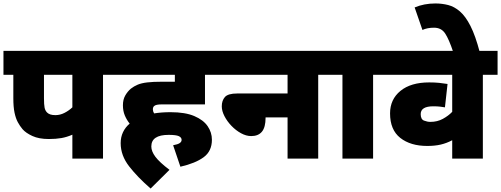

<svg xmlns="http://www.w3.org/2000/svg" viewBox="-20 -916 2894 1109"><path d="M575 -484V0H398V-138Q366 -124 334.5 -118.5Q303 -113 262 -113Q205 -113 167 -130.5Q129 -148 110 -170Q95 -188 83 -210Q71 -232 64 -265Q57 -298 57 -349V-484H0V-622H660V-484ZM398 -484H234V-349Q234 -312 237.5 -294.5Q241 -277 252 -266Q259 -259 270.5 -255Q282 -251 300 -251Q327 -251 352.5 -264Q378 -277 398 -296Z M980 -77Q1007 -82 1018 -89.5Q1029 -97 1029 -108Q1029 -122 1013 -129.5Q997 -137 954 -137Q854 -137 854 -70Q854 -42 877.5 -10.5Q901 21 959 65L850 173Q775 108 726 45Q677 -18 677 -89Q677 -124 690.5 -152.5Q704 -181 729 -202Q712 -223 701 -249Q690 -275 690 -308Q690 -341 703.5 -364.5Q717 -388 736 -404Q754 -418 775.5 -427Q797 -436 830.5 -440Q864 -444 917 -444H990V-484H645V-622H1249V-484H1164V-313H914Q881 -313 871 -304Q863 -298 863 -284Q863 -273 870 -261Q914 -268 965 -268Q1050 -268 1102.5 -245.5Q1155 -223 1179.5 -187Q1204 -151 1204 -109Q1204 -43 1156.5 -8Q1109 27 1022 47Z M1234 -622H1903V-484H1818V0H1641V-238H1514V-236Q1514 -181 1493 -155.5Q1472 -130 1431 -130Q1402 -130 1372 -146.5Q1342 -163 1317 -189Q1292 -215 1276.5 -245Q1261 -275 1261 -302Q1261 -335 1279 -355.5Q1297 -376 1350 -376H1641V-484H1234Z M2135 -484V0H1958V-484H1888V-622H2220V-484Z M2854 -484H2769V0H2592V-106Q2560 -89 2526 -81Q2492 -73 2448 -73Q2351 -73 2292 -119.5Q2233 -166 2233 -261Q2233 -342 2293 -391Q2353 -440 2459 -440Q2491 -440 2516 -437.5Q2541 -435 2565 -431L2550 -296Q2538 -298 2522 -300Q2506 -302 2483 -302Q2410 -302 2410 -257Q2410 -227 2429 -219.5Q2448 -212 2466 -212Q2506 -212 2538 -229.5Q2570 -247 2592 -270V-484H2205V-622H2854Z M2598 -615Q2573 -690 2551 -723Q2529 -756 2487 -756Q2448 -756 2420 -743L2375 -873Q2429 -896 2495 -896Q2533 -896 2568.5 -887Q2604 -878 2636.5 -850Q2669 -822 2697.5 -766Q2726 -710 2751 -615Z"/></svg>

Font: Noto Sans Devanagari UI Black
Style: Regular
Weight: 900
Designer: Jelle Bosma - Monotype Design Team
Foundry: Monotype Imaging Inc.
Version: Version 2.003; ttfautohint (v1.8.4.7-5d5b)